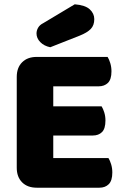

<svg xmlns="http://www.w3.org/2000/svg" viewBox="-20 -871 581 894"><path d="M58 -513Q58 -556 83 -581Q108 -606 151 -606H481Q488 -595 493.5 -577Q499 -559 499 -539Q499 -501 482.5 -485Q466 -469 439 -469H228V-376H453Q460 -365 465.5 -347.5Q471 -330 471 -310Q471 -272 455 -256Q439 -240 412 -240H228V-135H485Q492 -124 497.5 -106Q503 -88 503 -68Q503 -30 486.5 -13.5Q470 3 443 3H151Q108 3 83 -22Q58 -47 58 -90ZM328 -851Q377 -847 398 -827.5Q419 -808 419 -782Q419 -753 402.5 -736Q386 -719 351 -705L214 -651Q185 -657 167.5 -675Q150 -693 150 -715Q150 -729 157.5 -742Q165 -755 181 -763Z"/></svg>

Font: Baloo Paaji
Style: Regular
Weight: 400
Designer: Shuchita Grover and Ek Type
Foundry: Ek Type
Version: Version 1.007;PS 1.000;hotconv 1.0.88;makeotf.lib2.5.647800